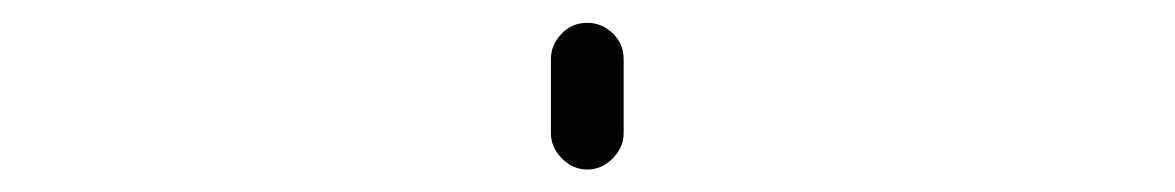

<svg xmlns="http://www.w3.org/2000/svg" viewBox="-20 -445 1040 170"><path d="M467.8 -327.1V-392.6Q467.8 -405.3 477.1 -415Q486.3 -424.8 500 -424.8Q512.7 -424.8 522.5 -415.5Q532.2 -406.2 532.2 -392.6V-327.1Q532.2 -314.5 522.5 -304.7Q512.7 -294.9 500 -294.9Q487.3 -294.9 477.5 -304.7Q467.8 -314.5 467.8 -327.1Z"/></svg>

Font: Rounded-L Mgen+ 1mn light
Style: Regular
Weight: 200
Designer: [Source Han Sans]
Ryoko NISHIZUKA  (kana & ideographs); Paul D. Hunt (Latin, Greek & Cyrillic); Wenlong ZHANG  (bopomofo
Version: Version 1.059.20150602